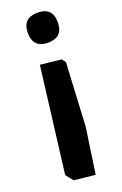

<svg xmlns="http://www.w3.org/2000/svg" viewBox="-151 -556 550 868"><g transform="rotate(-20 123.5 -122.5)"><path d="M20 221 83 -287 184 -276 198 -258 182 47 150 267 48 256ZM153 -368Q81 -368 81 -440Q81 -512 153 -512Q225 -512 225 -440Q225 -368 153 -368Z"/></g></svg>

Font: Chau Philomene One
Style: Regular
Weight: 400
Designer: Vicente Lamonaca
Foundry: TipoType
Version: Version 1.002